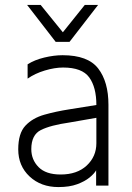

<svg xmlns="http://www.w3.org/2000/svg" viewBox="-20 -756 535 779"><path d="M262 -586H206L90 -736H145L235 -625L324 -736H378ZM226 -48Q293 -48 332 -84.5Q371 -121 371 -175V-278L262 -259Q185 -248 146 -228.5Q107 -209 107 -151Q107 -108 136.5 -78Q166 -48 226 -48ZM217 3Q146 3 100 -40Q54 -83 54 -150Q54 -215 83 -246Q112 -277 159.5 -290.5Q207 -304 262 -312.5Q317 -321 371 -330Q371 -402 342 -442Q313 -482 236 -482Q202 -482 162 -470Q122 -458 92 -437V-495Q120 -513 159.5 -522.5Q199 -532 234 -532Q337 -532 378.5 -478Q420 -424 420 -331V-3H370V-65Q362 -51 343 -35.5Q324 -20 293 -8.5Q262 3 217 3Z"/></svg>

Font: LXGW 975 Gothic SC 200W
Style: Regular
Weight: 200
Version: Version 2.01;February 25, 2021